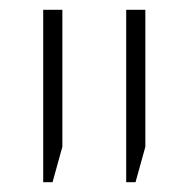

<svg xmlns="http://www.w3.org/2000/svg" viewBox="-20 -606 379 391"><path d="M237 -235H256L276 -307V-586H237ZM68 -235H87L107 -307V-586H68Z"/></svg>

Font: Noto Sans Hebrew Condensed ExtraLight
Style: Regular
Weight: 200
Width: 3
Designer: Monotype Design Team
Foundry: Monotype Imaging Inc.
Version: Version 2.004